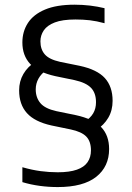

<svg xmlns="http://www.w3.org/2000/svg" viewBox="-20 -768 548 798"><path d="M220 9.5Q182 9.5 145 4.5Q108 -0.5 73 -11V-73Q113 -61.5 148.5 -56.8Q184 -52 220 -52Q269 -52 299.5 -62.8Q330 -73.5 344 -94Q358 -114.5 358 -143Q358 -180.5 338.5 -200.5Q319 -220.5 274 -230L194 -246.5Q124 -262 91.8 -298Q59.5 -334 59.5 -392.5Q59.5 -430 77.2 -460.5Q95 -491 127.5 -511.5L174 -477.5Q151 -461.5 139.8 -441Q128.5 -420.5 128.5 -396.5Q128.5 -362.5 147.8 -339.5Q167 -316.5 214.5 -306L295 -289.5Q368.5 -273.5 401 -239.2Q433.5 -205 433.5 -148.5Q433.5 -75.5 379.8 -33Q326 9.5 220 9.5ZM380 -227.5 331 -261.5Q356 -277.5 367.5 -297.2Q379 -317 379 -343Q379 -381.5 358.2 -403Q337.5 -424.5 290 -435L210 -451.5Q138 -467.5 105.5 -502.2Q73 -537 73 -591.5Q73 -637 96 -672.5Q119 -708 167 -728.2Q215 -748.5 289.5 -748.5Q323 -748.5 354.2 -744.8Q385.5 -741 414.5 -734V-671.5Q381.5 -680.5 353.2 -683.8Q325 -687 294 -687Q239.5 -687 207.8 -674.8Q176 -662.5 162 -641.8Q148 -621 148 -596Q148 -563 166.2 -542Q184.5 -521 229.5 -511L311 -494.5Q383.5 -479 415.8 -443.5Q448 -408 448 -349Q448 -309 430 -278.5Q412 -248 380 -227.5Z"/></svg>

Font: Encode Sans SC
Style: Regular
Weight: 400
Version: Version 3.002